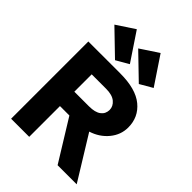

<svg xmlns="http://www.w3.org/2000/svg" viewBox="-247 -981 1095 1095"><g transform="rotate(45 300.0 -434.0)"><path d="M50 0V-623H307Q433 -623 495.5 -571.5Q558 -520 558 -437Q558 -378 519 -330.5Q480 -283 417 -263L579 0H425L272 -248H196V0ZM196 -364H314Q363 -364 387.5 -382.5Q412 -401 412 -433Q412 -462 387 -483Q362 -504 312 -504H196ZM233 -655 87 -796 196 -868 309 -699ZM425 -655 279 -796 388 -868 501 -699Z"/></g></svg>

Font: Inconsolata Expanded Black
Style: Regular
Weight: 900
Width: 7
Monospace: yes
Designer: Raph Levien, Cyreal, Brenton Simpson
Foundry: Raph Levien, Cyreal, Google
Version: Version 3.001; ttfautohint (v1.8.2.53-6de2)